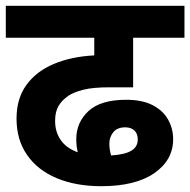

<svg xmlns="http://www.w3.org/2000/svg" viewBox="-20 -642 656 662"><path d="M329 0Q242 0 176 -27.5Q110 -55 73.5 -107.5Q37 -160 37 -233Q37 -302 71 -349Q105 -396 165.5 -421.5Q226 -447 305 -451V-512H0V-622H616V-512H439V-341H358Q300 -341 267 -332.5Q234 -324 216 -312Q194 -297 182 -277Q170 -257 170 -225Q170 -187 189.5 -159Q209 -131 248 -117Q243 -139 243 -162Q243 -220 285 -259Q327 -298 415 -298Q471 -298 507 -279Q543 -260 560 -229Q577 -198 577 -162Q577 -90 512 -45Q447 0 329 0ZM357 -147Q357 -127 363 -106Q411 -109 433 -122.5Q455 -136 455 -161Q455 -181 443.5 -192Q432 -203 412 -203Q384 -203 370.5 -186Q357 -169 357 -147Z"/></svg>

Font: RS Noto Sans
Style: Bold
Weight: 700
Designer: Monotype Design Team
Foundry: Monotype Imaging Inc.
Version: Version 3.10